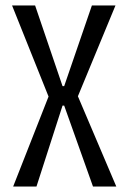

<svg xmlns="http://www.w3.org/2000/svg" viewBox="-20 -680 468 700"><path d="M28 0 157 -328 24 -660H108L208 -366H214L315 -660H401L264 -329L404 0H319L214 -295H208L113 0Z"/></svg>

Font: Bricolage Grotesque Condensed Light
Style: Regular
Weight: 300
Width: 3
Designer: Mathieu Triay
Foundry: Atelier Triay
Version: Version 1.000;gftools[0.9.30]